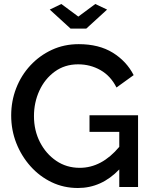

<svg xmlns="http://www.w3.org/2000/svg" viewBox="-20 -936 759 961"><path d="M370 5Q299 5 238.5 -24Q178 -53 132.5 -104Q87 -155 61.5 -220Q36 -285 36 -358Q36 -430 61 -494.5Q86 -559 132 -608.5Q178 -658 239.5 -686.5Q301 -715 374 -715Q475 -715 544 -672.5Q613 -630 649 -560L563 -498Q534 -556 483 -585Q432 -614 371 -614Q304 -614 254 -577.5Q204 -541 177 -482Q150 -423 150 -355Q150 -283 180 -224.5Q210 -166 261.5 -131Q313 -96 379 -96Q489 -96 577 -201V-276H428V-359H671V0H577V-88Q488 5 370 5ZM287 -916 372 -853 457 -916 516 -888 412 -793H333L229 -888Z"/></svg>

Font: Raleway SemiBold
Style: Regular
Weight: 600
Designer: Matt McInerney, Pablo Impallari, Rodrigo Fuenzalida
Foundry: Matt McInerney, Pablo Impallari, Rodrigo Fuenzalida
Version: Version 4.026